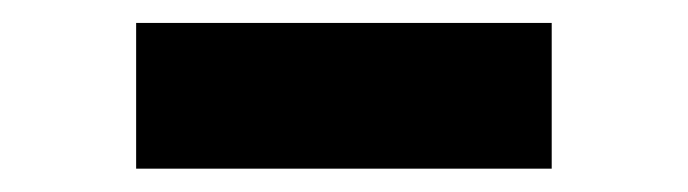

<svg xmlns="http://www.w3.org/2000/svg" viewBox="-20 -804 595 166"><path d="M457 -784.2Q367.2 -784.2 97.7 -784.2Q97.7 -752.9 97.7 -658.2Q187.5 -658.2 457 -658.2Q457 -689.5 457 -784.2Z"/></svg>

Font: Avakin
Style: Bold
Weight: 700
Designer: Herb Lubalin, Tom Carnase, Ed Benguiat, Adobe Type Staff
Version: Version 1.0